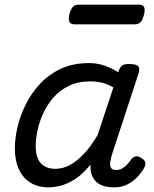

<svg xmlns="http://www.w3.org/2000/svg" viewBox="-20 -791 663 828"><path d="M190 17Q144 17 111.5 -3Q79 -23 61.5 -61Q44 -99 44 -151Q44 -195 56 -245Q68 -295 92.5 -343.5Q117 -392 155 -432Q193 -472 245 -495.5Q297 -519 364 -519Q399 -519 431 -508Q463 -497 490 -479L491 -483Q498 -503 507.5 -509Q517 -515 536 -515Q568 -515 576 -505.5Q584 -496 578 -476L461 -119Q458 -108 455.5 -93.5Q453 -79 458 -68.5Q463 -58 481 -58Q496 -58 508.5 -65.5Q521 -73 530.5 -84Q540 -95 546 -104Q552 -112 563 -116Q574 -120 590 -109Q607 -99 607 -88Q607 -77 601 -66Q591 -48 573 -28.5Q555 -9 530 4Q505 17 473 17Q445 17 425.5 10.5Q406 4 394 -8Q382 -20 376 -36Q370 -52 370 -71Q370 -74 370 -76.5Q370 -79 370 -81Q338 -41 305 -19.5Q272 2 242.5 9.5Q213 17 190 17ZM134 -160Q134 -128 143.5 -106.5Q153 -85 172 -74Q191 -63 219 -63Q252 -63 283.5 -80.5Q315 -98 345 -131Q375 -164 401 -209L469 -414Q443 -429 419.5 -434.5Q396 -440 370 -440Q317 -440 277.5 -421Q238 -402 210.5 -370.5Q183 -339 166 -301.5Q149 -264 141.5 -227Q134 -190 134 -160ZM303 -686Q283 -686 279 -698Q275 -710 279 -728Q284 -749 293 -760Q302 -771 320 -771H578Q598 -771 602 -759Q606 -747 601 -728Q596 -707 587 -696.5Q578 -686 560 -686Z"/></svg>

Font: Playwrite RO
Style: Regular
Weight: 400
Designer: Veronika Burian, José Scaglione
Foundry: TypeTogether
Version: Version 1.002